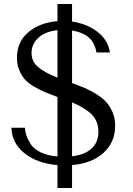

<svg xmlns="http://www.w3.org/2000/svg" viewBox="-20 -817 665 962"><path d="M268 -797H341V-709Q416 -698 468.5 -657.5Q521 -617 531 -554H463Q450 -647 341 -664V-401Q379 -387 405 -376Q431 -365 462.5 -345.5Q494 -326 512.5 -305.5Q531 -285 544 -254.5Q557 -224 557 -187Q557 -104 498.5 -51Q440 2 341 10V125H268V10Q167 2 103.5 -48.5Q40 -99 37 -177H105Q106 -157 112.5 -137.5Q119 -118 134.5 -94Q150 -70 184.5 -53.5Q219 -37 268 -33V-331Q230 -345 207 -354.5Q184 -364 153.5 -381.5Q123 -399 106 -417.5Q89 -436 77 -464.5Q65 -493 65 -527Q65 -608 122.5 -656Q180 -704 268 -711ZM341 -304V-34Q403 -41 438 -72Q473 -103 473 -157Q473 -211 438.5 -244.5Q404 -278 341 -304ZM138 -552Q138 -509 171 -481Q204 -453 268 -428V-666Q206 -659 172 -627.5Q138 -596 138 -552Z"/></svg>

Font: Tenor Sans
Style: Regular
Weight: 400
Designer: Denis Masharov
Foundry: Denis Masharov
Version: Version 1.1